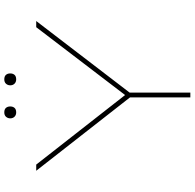

<svg xmlns="http://www.w3.org/2000/svg" viewBox="-26 -858 885 872"><g transform="rotate(-90 416.0 -422.5)"><path d="M409 0V-288L417 -264L76 -700H104L424 -291L415 -290L728 -700H756L422 -264L431 -288V0ZM491 -791Q479 -791 471.5 -798.5Q464 -806 464 -818Q464 -829 471 -837Q478 -845 491 -845Q505 -845 511.5 -837.5Q518 -830 518 -818Q518 -806 511.5 -798.5Q505 -791 491 -791ZM341 -791Q329 -791 321.5 -798.5Q314 -806 314 -818Q314 -829 321 -837Q328 -845 341 -845Q355 -845 361.5 -837.5Q368 -830 368 -818Q368 -806 361.5 -798.5Q355 -791 341 -791Z"/></g></svg>

Font: Lexend Tera Thin
Style: Regular
Weight: 250
Version: Version 1.007